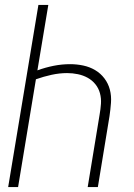

<svg xmlns="http://www.w3.org/2000/svg" viewBox="-20 -755 540 775"><path d="M13 0 135 -735H175L131 -471Q164 -483 197 -489.5Q230 -496 263 -496Q290 -496 316 -490.5Q342 -485 364 -472Q386 -459 401.5 -438.5Q417 -418 423.5 -393Q430 -368 428 -340.5Q426 -313 422 -286L375 0H334L382 -292Q386 -314 387.5 -336Q389 -358 383.5 -378.5Q378 -399 365 -415Q352 -431 334 -441Q316 -451 294.5 -455.5Q273 -460 251 -460Q220 -460 188 -453Q156 -446 125 -435L53 0Z"/></svg>

Font: Iosevka SS04 Extralight
Style: Italic
Weight: 200
Italic angle: -9°
Monospace: yes
Designer: Belleve Invis
Foundry: Belleve Invis
Version: Version 19.0.0; ttfautohint (v1.8.4)